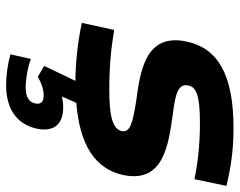

<svg xmlns="http://www.w3.org/2000/svg" viewBox="-98 -451 785 629"><g transform="rotate(90 294.5 -136.5)"><path d="M312 -190C380 -179 417 -171 409 -141C400 -113 363 -102 272 -102C199 -102 137 -108 78 -118L55 -12C123 2 179 8 245 9L196 111L231 132C255 119 274 113 292 113C315 113 322 122 319 140C315 161 298 172 266 172C245 172 207 167 173 155L158 222C191 231 229 236 258 236C339 236 386 200 401 138C414 81 388 49 332 49C318 49 306 51 296 53L317 6C454 -5 535 -55 554 -151C579 -280 454 -296 355 -310C290 -318 253 -327 260 -360C264 -387 293 -399 383 -399C456 -399 513 -392 567 -381L589 -486C525 -501 469 -509 400 -509C226 -509 138 -459 116 -355C87 -218 218 -203 312 -190Z"/></g></svg>

Font: LT Wave Bold
Style: Italic
Weight: 700
Designer: Daniel Lyons
Version: Version 2.5 (Glyphs App)